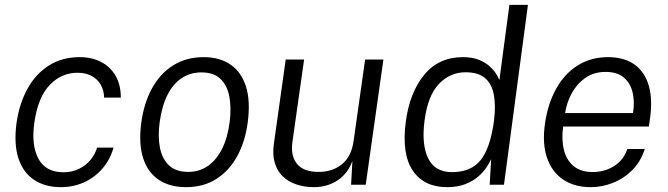

<svg xmlns="http://www.w3.org/2000/svg" viewBox="-20 -763 2757 793"><path d="M232 10Q166.5 10 121 -20Q75.5 -50 56 -109.5Q36.5 -169 48.5 -257Q60.5 -337.5 94.5 -398.2Q128.5 -459 182.8 -493Q237 -527 309 -527Q359.5 -527 397.8 -507Q436 -487 457.5 -449.8Q479 -412.5 479 -360H410Q409.5 -389 396.5 -412.2Q383.5 -435.5 359.2 -449Q335 -462.5 300 -462.5Q234 -462.5 185.5 -412.2Q137 -362 122 -257.5Q108.5 -164 138.5 -107.8Q168.5 -51.5 242.5 -51.5Q277 -51.5 305.5 -65.2Q334 -79 353.5 -102.2Q373 -125.5 381 -153.5H449Q434.5 -102.5 402.2 -65.8Q370 -29 326 -9.5Q282 10 232 10Z M748 10Q681.5 10 636 -20.2Q590.5 -50.5 571.2 -110Q552 -169.5 563.5 -256.5Q574.5 -337.5 608 -398.5Q641.5 -459.5 695.5 -493.2Q749.5 -527 821 -527Q887.5 -527 932.2 -496.2Q977 -465.5 996 -405.2Q1015 -345 1003 -256.5Q992.5 -177.5 959.5 -117.5Q926.5 -57.5 873.5 -23.8Q820.5 10 748 10ZM757.5 -53Q802.5 -53 837.8 -77Q873 -101 896.5 -147Q920 -193 928.5 -258.5Q936 -317.5 927.2 -364Q918.5 -410.5 890.5 -437.2Q862.5 -464 812 -464Q766 -464 730.2 -440.2Q694.5 -416.5 671.5 -370.5Q648.5 -324.5 639.5 -258.5Q631.5 -199.5 640.5 -153.2Q649.5 -107 678 -80Q706.5 -53 757.5 -53Z M1274 10Q1235 9.5 1202.5 -1.8Q1170 -13 1147.2 -35.2Q1124.5 -57.5 1114.8 -90.8Q1105 -124 1111 -168L1160 -517H1236L1187.5 -175Q1180 -120.5 1206.2 -86.8Q1232.5 -53 1296.5 -53Q1353.5 -53 1392.5 -84.8Q1431.5 -116.5 1440.5 -181L1488 -517H1563.5L1490.5 0H1430L1435.5 -98Q1422 -61 1397.5 -37Q1373 -13 1341.2 -1.2Q1309.5 10.5 1274 10Z M1826 10Q1731.5 10 1685 -58.2Q1638.5 -126.5 1656 -260.5Q1672 -381 1732 -454Q1792 -527 1892 -527Q1929 -527 1955.8 -516.8Q1982.5 -506.5 2000.2 -491Q2018 -475.5 2028.2 -459.5Q2038.5 -443.5 2042.5 -432L2084 -743H2160.5L2061.5 0H2002.5L2008.5 -106Q2003 -92.5 1990.2 -73Q1977.5 -53.5 1956 -34.5Q1934.5 -15.5 1902.5 -2.8Q1870.5 10 1826 10ZM1846.5 -52Q1925.5 -52 1965.5 -102.2Q2005.5 -152.5 2020.5 -265.5Q2028 -328 2019.5 -372.5Q2011 -417 1983 -440.8Q1955 -464.5 1903 -464.5Q1839 -464.5 1793 -416.5Q1747 -368.5 1733.5 -265.5Q1720.5 -165.5 1748.5 -108.8Q1776.5 -52 1846.5 -52Z M2420 10Q2352.5 10 2306 -21.2Q2259.5 -52.5 2239.2 -111.5Q2219 -170.5 2231 -253.5Q2243 -336 2277.8 -397.8Q2312.5 -459.5 2366.8 -493.2Q2421 -527 2491 -527Q2558.5 -527 2601 -496.2Q2643.5 -465.5 2659.8 -408.5Q2676 -351.5 2664.5 -272.5L2660 -240.5H2306Q2298.5 -188.5 2308.5 -146Q2318.5 -103.5 2348 -78Q2377.5 -52.5 2428 -52.5Q2477.5 -52.5 2516.5 -77.2Q2555.5 -102 2571 -147.5H2643Q2626.5 -95.5 2591.5 -60.5Q2556.5 -25.5 2511.5 -7.8Q2466.5 10 2420 10ZM2314 -296H2594.5Q2602 -344 2592.5 -382.5Q2583 -421 2555.5 -443.5Q2528 -466 2481.5 -466Q2432 -466 2396.8 -440.8Q2361.5 -415.5 2340.8 -376.5Q2320 -337.5 2314 -296Z"/></svg>

Font: Public Sans Thin Light
Style: Italic
Weight: 300
Italic angle: -8°
Version: Version 2.001